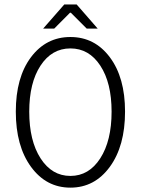

<svg xmlns="http://www.w3.org/2000/svg" viewBox="-20 -840 640 872"><path d="M175.8 -710 272 -819.8H328.1L423.8 -710H374L301.8 -782.2H297.9L226.1 -710ZM51.8 -333Q51.8 -488.3 120.6 -580.1Q189.5 -671.9 299.8 -671.9Q410.2 -671.9 479 -579.8Q547.9 -487.8 547.9 -333Q547.9 -176.8 478.8 -82.3Q409.7 12.2 299.8 12.2Q189.9 12.2 120.8 -82.3Q51.8 -176.8 51.8 -333ZM486.8 -333Q486.8 -463.9 435.5 -542Q384.3 -620.1 299.8 -620.1Q215.3 -620.1 164.1 -542Q112.8 -463.9 112.8 -333Q112.8 -200.7 164.3 -120.8Q215.8 -41 299.8 -41Q383.8 -41 435.3 -120.8Q486.8 -200.7 486.8 -333Z"/></svg>

Font: Office Code Pro Light
Style: Regular
Weight: 300
Designer: Nathan Rutzky & Paul D. Hunt
Foundry: Adobe Systems Incorporated
Version: Version 1.004;PS 001.004;hotconv 1.0.70;makeotf.lib2.5.58329